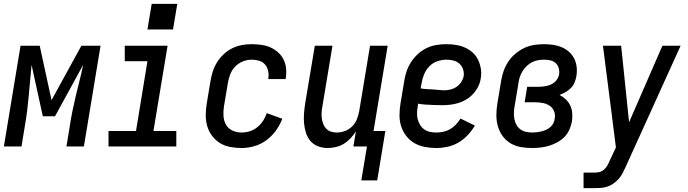

<svg xmlns="http://www.w3.org/2000/svg" viewBox="-33 -756 3553 991"><path d="M-13 0 73 -520H172L233 -239L387 -520H486L400 0H310L327 -104Q333 -144 341 -183.5Q349 -223 358.5 -262.5Q368 -302 378 -341.5Q388 -381 396 -421L251 -156H188L130 -421Q126 -381 122.5 -341.5Q119 -302 115.5 -262.5Q112 -223 107 -183.5Q102 -144 95 -104L78 0Z M527 0V-80H669L728 -440H611V-520H832L759 -80H877V0ZM728 -604 750 -736H882L860 -604Z M1214 8Q1184 8 1155 2.5Q1126 -3 1102.5 -17.5Q1079 -32 1062 -54.5Q1045 -77 1037 -104Q1029 -131 1029 -161Q1029 -191 1034 -221L1054 -341Q1058 -365 1066 -389.5Q1074 -414 1088.5 -436.5Q1103 -459 1123 -477.5Q1143 -496 1167 -507.5Q1191 -519 1216 -523.5Q1241 -528 1266 -528Q1291 -528 1316 -524.5Q1341 -521 1362.5 -511.5Q1384 -502 1402 -486Q1420 -470 1430.5 -449Q1441 -428 1443.5 -403.5Q1446 -379 1442 -353Q1442 -352 1441.5 -350.5Q1441 -349 1441 -348H1351Q1351 -348 1351.5 -349Q1352 -350 1352 -351Q1355 -371 1351 -390Q1347 -409 1335 -423Q1323 -437 1304.5 -442.5Q1286 -448 1266 -448Q1243 -448 1220.5 -439Q1198 -430 1181 -412.5Q1164 -395 1155.5 -372.5Q1147 -350 1143 -327L1123 -207Q1119 -182 1120.5 -157.5Q1122 -133 1133.5 -112.5Q1145 -92 1167 -82Q1189 -72 1214 -72Q1235 -72 1256 -78.5Q1277 -85 1294.5 -99Q1312 -113 1324.5 -132Q1337 -151 1344 -172L1424 -143Q1412 -111 1391 -82Q1370 -53 1341.5 -32Q1313 -11 1279.5 -1.5Q1246 8 1214 8Z M1832 175 1861 0H1791L1804 -78Q1792 -59 1776 -42Q1760 -25 1741 -13.5Q1722 -2 1700.5 3Q1679 8 1658 8Q1632 8 1608.5 -1Q1585 -10 1569.5 -28Q1554 -46 1546.5 -69.5Q1539 -93 1536.5 -118Q1534 -143 1536 -169Q1538 -195 1542 -221L1592 -520H1683L1631 -207Q1628 -192 1627 -176Q1626 -160 1628 -145Q1630 -130 1635.5 -116Q1641 -102 1651 -91.5Q1661 -81 1675.5 -76.5Q1690 -72 1706 -72Q1727 -72 1748 -80Q1769 -88 1785 -104Q1801 -120 1809 -140.5Q1817 -161 1821 -182L1877 -520H1968L1895 -80H1956L1914 175Z M2220 8Q2189 8 2160 2.5Q2131 -3 2106.5 -17Q2082 -31 2064.5 -53.5Q2047 -76 2038 -103Q2029 -130 2029 -160Q2029 -190 2034 -221L2054 -341Q2058 -366 2066.5 -390.5Q2075 -415 2090 -437.5Q2105 -460 2125.5 -478.5Q2146 -497 2170.5 -508.5Q2195 -520 2220.5 -524Q2246 -528 2271 -528Q2296 -528 2321 -524Q2346 -520 2368 -510Q2390 -500 2407.5 -484Q2425 -468 2435 -446.5Q2445 -425 2449 -400.5Q2453 -376 2448 -350Q2445 -329 2435 -309Q2425 -289 2409.5 -272Q2394 -255 2374.5 -243Q2355 -231 2333.5 -224.5Q2312 -218 2291 -215.5Q2270 -213 2249 -213Q2238 -213 2228 -213.5Q2218 -214 2207 -214H2206Q2185 -215 2165 -216Q2145 -217 2125 -221L2123 -207Q2120 -190 2119.5 -173Q2119 -156 2123 -140.5Q2127 -125 2135.5 -111Q2144 -97 2157 -88Q2170 -79 2186 -75.5Q2202 -72 2220 -72Q2237 -72 2255.5 -76Q2274 -80 2290.5 -89.5Q2307 -99 2320.5 -113.5Q2334 -128 2344 -144L2418 -108Q2403 -82 2381.5 -59Q2360 -36 2333.5 -20.5Q2307 -5 2277.5 1.5Q2248 8 2220 8ZM2260 -290Q2276 -290 2292.5 -294Q2309 -298 2323 -307.5Q2337 -317 2347 -332Q2357 -347 2360 -362Q2363 -381 2357 -398.5Q2351 -416 2338 -427.5Q2325 -439 2307.5 -443.5Q2290 -448 2271 -448Q2248 -448 2224.5 -440Q2201 -432 2183.5 -414Q2166 -396 2156.5 -373.5Q2147 -351 2143 -327L2138 -300Q2153 -297 2168.5 -296Q2184 -295 2199 -294.5Q2214 -294 2229.5 -292Q2245 -290 2260 -290Z M2714 8Q2684 8 2655 3Q2626 -2 2602 -16.5Q2578 -31 2561.5 -53.5Q2545 -76 2537 -103.5Q2529 -131 2529 -161Q2529 -191 2534 -221L2554 -341Q2558 -366 2567 -391Q2576 -416 2591 -438.5Q2606 -461 2627.5 -479Q2649 -497 2673.5 -508.5Q2698 -520 2724 -524Q2750 -528 2776 -528Q2799 -528 2822.5 -524.5Q2846 -521 2867 -512Q2888 -503 2904.5 -488Q2921 -473 2931 -453Q2941 -433 2943.5 -409.5Q2946 -386 2942 -363Q2939 -346 2932.5 -330Q2926 -314 2913.5 -301.5Q2901 -289 2886 -280.5Q2871 -272 2855 -266Q2873 -257 2887.5 -243Q2902 -229 2910.5 -211Q2919 -193 2920.5 -171.5Q2922 -150 2919 -129Q2915 -107 2905.5 -86Q2896 -65 2879.5 -48.5Q2863 -32 2842.5 -21Q2822 -10 2800.5 -3.5Q2779 3 2757 5.5Q2735 8 2714 8ZM2715 -72Q2727 -72 2739 -73.5Q2751 -75 2763 -78Q2775 -81 2786.5 -86.5Q2798 -92 2807.5 -100Q2817 -108 2823 -119.5Q2829 -131 2830 -143Q2834 -163 2827 -181Q2820 -199 2805 -209.5Q2790 -220 2770.5 -224Q2751 -228 2731 -228H2675L2688 -308H2745Q2756 -308 2767 -309Q2778 -310 2789 -312.5Q2800 -315 2811 -320Q2822 -325 2831 -333Q2840 -341 2845.5 -351.5Q2851 -362 2853 -373Q2855 -390 2850.5 -405.5Q2846 -421 2834.5 -431Q2823 -441 2807.5 -444.5Q2792 -448 2775 -448Q2759 -448 2743 -445Q2727 -442 2712.5 -434.5Q2698 -427 2685.5 -415Q2673 -403 2664 -388.5Q2655 -374 2650 -358.5Q2645 -343 2643 -327L2623 -207Q2620 -191 2619.5 -174Q2619 -157 2622 -141Q2625 -125 2633 -111Q2641 -97 2653.5 -88Q2666 -79 2682 -75.5Q2698 -72 2715 -72Z M2979 215V135H3034Q3047 135 3060.5 132Q3074 129 3084.5 119.5Q3095 110 3102 98Q3109 86 3114 73L3146 5L3124 -169L3079 -520H3173L3214 -125L3386 -520H3480L3196 106Q3189 122 3180.5 138Q3172 154 3160 167.5Q3148 181 3133 191.5Q3118 202 3101.5 207.5Q3085 213 3068 214Q3051 215 3034 215Z"/></svg>

Font: Iosevka SS04 Medium
Style: Italic
Weight: 500
Italic angle: -9°
Monospace: yes
Designer: Belleve Invis
Foundry: Belleve Invis
Version: Version 19.0.0; ttfautohint (v1.8.4)